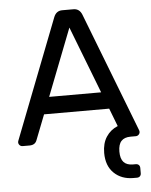

<svg xmlns="http://www.w3.org/2000/svg" viewBox="-60 -750 801 1019"><g transform="rotate(-5 340.0 -240.0)"><path d="M466 74Q466 23 488.5 -11.5Q511 -46 550 -62L513 -158H166L114 -25Q105 0 75 0H38Q29 0 22.5 -6.5Q16 -13 16 -22Q16 -27 20 -36L265 -667Q278 -700 310 -700H370Q402 -700 415 -667L659 -36Q663 -27 663 -22Q663 -13 656.5 -6.5Q650 0 641 0H613Q580 0 563.5 18Q547 36 547 74Q547 112 563.5 130Q580 148 613 148H628Q638 148 644 154Q650 160 650 170V198Q650 208 644 214Q638 220 628 220H609Q546 220 506 181.5Q466 143 466 74ZM478 -248 340 -605 201 -248Z"/></g></svg>

Font: Contemporary
Style: Regular
Weight: 400
Designer: Victor Tran
Foundry: Victor Tran
Version: Version 1.100